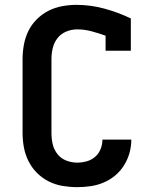

<svg xmlns="http://www.w3.org/2000/svg" viewBox="-20 -763 640 791"><path d="M298 8Q268 8 238 3Q208 -2 181 -15.5Q154 -29 132.5 -50.5Q111 -72 97.5 -99Q84 -126 78.5 -155.5Q73 -185 73 -215V-520Q73 -549 78.5 -579Q84 -609 97 -635.5Q110 -662 131.5 -683.5Q153 -705 179.5 -718.5Q206 -732 236 -737.5Q266 -743 295 -743Q353 -743 410 -727.5Q467 -712 519 -687V-554H415V-616Q387 -626 357.5 -634Q328 -642 298 -642Q275 -642 253 -633Q231 -624 217 -606Q203 -588 197.5 -565.5Q192 -543 192 -520V-215Q192 -192 197 -169.5Q202 -147 216.5 -128.5Q231 -110 253 -101.5Q275 -93 298 -93Q318 -93 337.5 -98.5Q357 -104 372 -117Q387 -130 394.5 -149Q402 -168 402 -188H521Q521 -160 513.5 -133Q506 -106 491 -82Q476 -58 454.5 -40Q433 -22 407 -11Q381 0 353.5 4Q326 8 298 8Z"/></svg>

Font: Iosevka Book
Style: Bold
Weight: 700
Designer: Belleve Invis
Foundry: Belleve Invis
Version: Version 28.0.7; ttfautohint (v1.8.3)